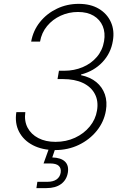

<svg xmlns="http://www.w3.org/2000/svg" viewBox="-20 -757 638 981"><path d="M261.2 9.8Q196.3 9.8 148.4 -14.9Q100.6 -39.6 77.6 -83.5Q54.7 -127.4 63.5 -184.1H109.4Q103 -139.2 120.8 -105Q138.7 -70.8 175.8 -51.5Q212.9 -32.2 263.2 -32.2Q317.9 -32.2 363.3 -53.2Q408.7 -74.2 438.5 -110.6Q468.3 -147 475.6 -191.9Q483.9 -240.2 464.8 -276.6Q445.8 -313 404.1 -333Q362.3 -353 300.8 -353H273.9L281.2 -395.5H308.1Q358.9 -395.5 402.3 -413.8Q445.8 -432.1 474.9 -466.1Q503.9 -500 511.7 -546.4Q519 -589.8 504.9 -623.5Q490.7 -657.2 458.5 -676.5Q426.3 -695.8 378.4 -695.8Q331.5 -695.8 290 -676.8Q248.5 -657.7 220.5 -623.8Q192.4 -589.8 184.6 -544.4H139.2Q149.4 -601.1 184.3 -644.5Q219.2 -688 270.8 -712.6Q322.3 -737.3 382.3 -737.3Q442.9 -737.3 485.1 -712.2Q527.3 -687 546.6 -644Q565.9 -601.1 556.6 -547.9Q546.4 -484.9 503.2 -439.2Q460 -393.6 394.5 -376.5L393.6 -373Q441.4 -362.8 472.2 -337.4Q502.9 -312 515.9 -274.7Q528.8 -237.3 521 -191.4Q511.2 -134.3 474.6 -88.9Q438 -43.5 382.8 -16.8Q327.6 9.8 261.2 9.8ZM166 204.1 170.9 171.9H222.2Q251.5 171.9 268.8 159.9Q286.1 147.9 290 125.5Q293.5 103 280.5 90.6Q267.6 78.1 235.4 78.1H202.6L235.8 -14.2H262.7L263.2 0L247.1 47.4Q291.5 48.8 312 68.6Q332.5 88.4 326.7 125Q320.3 162.6 292 183.3Q263.7 204.1 217.3 204.1Z"/></svg>

Font: Inter 16pt ExtraLight
Style: Italic
Weight: 250
Italic angle: -9.3988°
Version: Version 4.001;git-66647c0bb